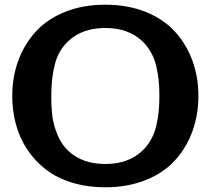

<svg xmlns="http://www.w3.org/2000/svg" viewBox="-20 -771 895 817"><path d="M583 -598.1Q523.9 -651.9 428.2 -651.9Q332 -651.9 272.9 -598.1Q229.5 -558.6 213.9 -499.3Q198.2 -439.9 198.2 -362.8Q198.2 -313 203.1 -274.9Q208 -236.8 225.3 -195.6Q242.7 -154.3 272.9 -127Q332 -73.2 428.2 -73.2Q523.9 -73.2 583 -127Q606 -147.9 621.6 -175.3Q637.2 -202.6 644.8 -234.9Q652.3 -267.1 655.3 -296.9Q658.2 -326.7 658.2 -362.8Q658.2 -398.9 655.3 -428.5Q652.3 -458 644.8 -490Q637.2 -522 621.6 -549.6Q606 -577.1 583 -598.1ZM428.2 -751Q524.4 -751 600.8 -720Q677.2 -689 725.6 -635.3Q773.9 -581.5 799.1 -512.2Q824.2 -442.9 824.2 -362.8Q824.2 -282.2 798.8 -212.4Q773.4 -142.6 725.1 -89.1Q676.8 -35.6 600.3 -4.9Q523.9 25.9 428.2 25.9Q351.1 25.9 286.1 5.9Q221.2 -14.2 174.8 -50Q128.4 -85.9 95.9 -134.8Q63.5 -183.6 47.9 -241.2Q32.2 -298.8 32.2 -362.8Q32.2 -443.4 57.9 -513.2Q83.5 -583 131.8 -636.2Q180.2 -689.5 256.3 -720.2Q332.5 -751 428.2 -751Z"/></svg>

Font: Aurulent Sans
Style: Bold
Weight: 700
Version: Version 2007.05.04